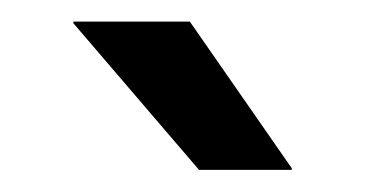

<svg xmlns="http://www.w3.org/2000/svg" viewBox="-20 -704 338 178"><path d="M156 -684 250.5 -548V-546.5H164.5L48 -682.5V-684Z"/></svg>

Font: Anek Bangla Medium
Style: Regular
Weight: 500
Designer: Sulekha Rajkumar (Bangla), Yesha Goshar (Latin)
Foundry: Ek Type
Version: Version 1.003